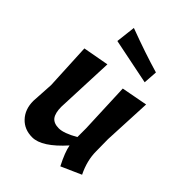

<svg xmlns="http://www.w3.org/2000/svg" viewBox="-211 -827 932 932"><g transform="rotate(45 255.0 -361.0)"><path d="M177.7 0Q124 0 90.8 -35.2Q56.6 -71.3 56.6 -128.9Q58.6 -167 63.5 -244.1Q60.5 -303.7 51.8 -484.4Q85.9 -490.2 185.5 -508.8Q182.6 -432.6 172.9 -205.1Q172.9 -162.1 188.5 -141.6Q204.1 -122.1 238.3 -122.1Q272.5 -122.1 332 -156.2Q332 -175.8 332 -215.8Q329.1 -282.2 321.3 -478.5Q354.5 -485.4 456.1 -503.9Q453.1 -441.4 444.3 -253.9Q444.3 -233.4 445.3 -171.9Q445.3 -108.4 477.5 -43Q443.4 -27.3 374 2.9Q340.8 -61.5 334 -100.6Q244.1 0 177.7 0ZM139.6 -623Q142.6 -648.4 151.4 -724.6Q279.3 -676.8 379.9 -647.5Q377.9 -623 375 -575.2Q316.4 -586.9 139.6 -623Z"/></g></svg>

Font: Acme Polish
Style: Regular
Weight: 400
Designer: Juan Pablo del Peral
Version: Version 1.002